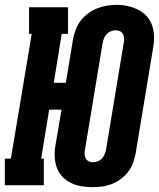

<svg xmlns="http://www.w3.org/2000/svg" viewBox="-35 -765 656 793"><path d="M346 8Q323 8 300 4Q277 0 257 -10Q237 -20 222 -36Q207 -52 199.5 -73Q192 -94 191 -117.5Q190 -141 194 -164L219 -312H168L135 -110H146V0H-15V-110H10L96 -625H85V-735H246V-625H220L187 -423H237L267 -605Q271 -625 278.5 -644.5Q286 -664 299 -680.5Q312 -697 329.5 -710Q347 -723 366.5 -730.5Q386 -738 406 -741.5Q426 -745 447 -745Q470 -745 492.5 -740Q515 -735 535 -725Q555 -715 570 -699Q585 -683 592.5 -662Q600 -641 601 -617.5Q602 -594 598 -571L525 -130Q521 -110 514 -91Q507 -72 494 -55Q481 -38 463 -25Q445 -12 425.5 -4.5Q406 3 386 5.5Q366 8 346 8ZM348 -95Q358 -95 368 -98.5Q378 -102 385.5 -110Q393 -118 397 -127.5Q401 -137 403 -147L476 -588Q478 -597 477.5 -606.5Q477 -616 473 -624Q469 -632 461 -636Q453 -640 443 -640Q433 -640 423 -636Q413 -632 406 -624.5Q399 -617 395 -607.5Q391 -598 389 -588L316 -147Q314 -138 314.5 -128.5Q315 -119 319 -111Q323 -103 331 -99Q339 -95 348 -95Z"/></svg>

Font: Iosevka Curly Slab XBdEx
Style: Italic
Weight: 800
Width: 7
Italic angle: -9°
Monospace: yes
Designer: Belleve Invis
Foundry: Belleve Invis
Version: Version 11.1.0; ttfautohint (v1.8.3)